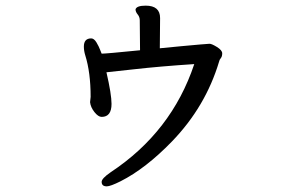

<svg xmlns="http://www.w3.org/2000/svg" viewBox="-20 -599 1040 680"><path d="M358 61Q371 61 407 43Q496 -2 589 -98Q708 -221 756 -381Q757 -387 762 -393Q767 -399 767 -410Q767 -421 748.5 -432.5Q730 -444 722 -444Q716 -444 689.5 -441.5Q663 -439 623 -435.5Q583 -432 546 -428L547 -535Q547 -579 496 -579Q464 -579 460 -566Q460 -557 467.5 -548Q475 -539 475 -527L476 -421Q356 -409 341 -409V-408Q340 -408 335 -421.5Q330 -435 321.5 -449Q313 -463 303 -463Q277 -463 277 -434Q277 -419 282 -403Q301 -342 301 -256L299 -237Q301 -219 314.5 -202Q328 -185 340 -185Q375 -185 375 -231Q375 -265 357 -343Q361 -343 453.5 -353.5Q546 -364 668 -372Q588 -132 372 11Q340 33 340 45Q340 61 358 61Z"/></svg>

Font: LXGW WenKai Mono TC
Style: Bold
Weight: 700
Designer: LXGW / Fontworks Inc.
Foundry: LXGW / Fontworks Inc.
Version: Version 1.330